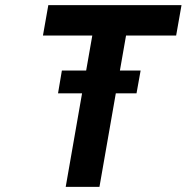

<svg xmlns="http://www.w3.org/2000/svg" viewBox="-20 -731 730 751"><path d="M514 -366 530 -455H449L473 -592H669L690 -711H169L148 -592H341L317 -455H222L207 -366H301L237 0H369L433 -366Z"/></svg>

Font: Asimov
Style: NarIt
Weight: 500
Designer: Google
Version: Version 2.000980; 2014